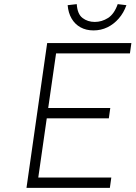

<svg xmlns="http://www.w3.org/2000/svg" viewBox="-20 -908 655 928"><path d="M213 -386H513L506 -336H206L165 -50H518L511 0H108L208 -700H615L608 -650H251ZM432 -761Q396 -761 369 -776Q342 -791 326 -818.5Q310 -846 307 -883L351 -888Q354 -840 379 -821Q404 -802 438 -802Q472 -802 502 -821Q532 -840 549 -888L591 -883Q578 -846 554 -818.5Q530 -791 499 -776Q468 -761 432 -761Z"/></svg>

Font: Lexend ExtLt
Style: Italic
Weight: 250
Italic angle: -8.13011°
Designer: Bonnie Shaver-Troup, Thomas Jockin
Foundry: Lexend
Version: Version 1.007